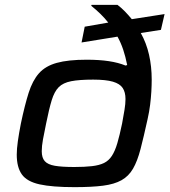

<svg xmlns="http://www.w3.org/2000/svg" viewBox="-20 -763 700 791"><path d="M287 8Q195 8 143 -3.5Q91 -15 70 -44.5Q49 -74 49 -126Q49 -149 53.5 -181Q58 -213 66 -254Q82 -330 98 -380.5Q114 -431 140.5 -461Q167 -491 214 -504Q261 -517 337 -517Q389 -517 428.5 -511Q468 -505 497 -493L504 -495Q497 -530 487.5 -558.5Q478 -587 464 -612L316 -588L329 -653L426 -670Q411 -689 393.5 -706Q376 -723 356 -739L357 -743H464Q481 -730 495 -715.5Q509 -701 523 -684L658 -705L643 -640L560 -627Q583 -586 594 -537.5Q605 -489 605 -435Q605 -412 603.5 -386Q602 -360 598.5 -331.5Q595 -303 588 -272Q572 -199 559 -149Q546 -99 528 -68Q510 -37 480.5 -20.5Q451 -4 404.5 2Q358 8 287 8ZM286 -75Q329 -75 359 -78.5Q389 -82 408.5 -91.5Q428 -101 441 -121Q454 -141 463.5 -173.5Q473 -206 483 -254Q489 -287 493 -311Q497 -335 497 -355Q497 -383 485.5 -400.5Q474 -418 445 -426.5Q416 -435 364 -435Q307 -435 273.5 -428.5Q240 -422 222 -404Q204 -386 193 -350Q182 -314 170 -254Q162 -216 157 -188.5Q152 -161 152 -140Q152 -113 164.5 -99Q177 -85 206 -80Q235 -75 286 -75Z"/></svg>

Font: Saira Expanded Medium
Style: Italic
Weight: 500
Width: 7
Italic angle: -12°
Designer: Hector Gatti with collaboration of the Omnibus-Type team
Foundry: Omnibus-Type
Version: Version 1.101